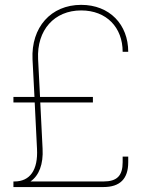

<svg xmlns="http://www.w3.org/2000/svg" viewBox="-20 -755 577 775"><path d="M38.1 -22.5H34.2V0H397.5C464.4 0 497.6 -33.2 497.6 -100.1V-123H475.1V-100.1C475.1 -45.4 452.1 -22.5 397.5 -22.5H103C137.7 -46.4 155.3 -92.3 151.9 -154.8L142.6 -341.3H355V-363.8H141.6L133.8 -516.1C127.9 -634.3 199.7 -712.9 307.6 -712.9C410.2 -712.9 475.1 -644 475.1 -545.9H497.6C497.6 -656.2 422.4 -735.4 307.6 -735.4C185.5 -735.4 105 -644.5 111.3 -515.1L119.1 -363.8H34.2V-341.3H120.1L129.4 -153.8C133.8 -69.3 101.6 -22.5 38.1 -22.5Z"/></svg>

Font: Raveo Display Display Thin
Style: Regular
Weight: 100
Designer: Jakub Foglar, Rasmus Andersson (Inter)
Foundry: Jakubfoglar.com
Version: Version 1.100;Glyphs 3.2.3 (3260)